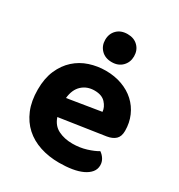

<svg xmlns="http://www.w3.org/2000/svg" viewBox="-171 -822 886 951"><g transform="rotate(30 271.5 -346.0)"><path d="M186 -177Q200 -135 235 -117.5Q270 -100 316 -100Q358 -100 395 -111.5Q432 -123 455 -137Q470 -127 480 -111Q490 -95 490 -76Q490 -53 476 -36Q462 -19 437.5 -7.5Q413 4 379.5 9.5Q346 15 306 15Q247 15 197 -1.5Q147 -18 111 -50.5Q75 -83 54.5 -132Q34 -181 34 -247Q34 -311 54.5 -358Q75 -405 109.5 -436Q144 -467 188.5 -481.5Q233 -496 280 -496Q331 -496 373.5 -480.5Q416 -465 446.5 -437Q477 -409 494 -370Q511 -331 511 -285Q511 -253 494 -237Q477 -221 446 -216ZM281 -383Q238 -383 209.5 -356.5Q181 -330 176 -280L367 -311Q365 -337 344 -360Q323 -383 281 -383ZM365 -627Q365 -593 342.5 -570Q320 -547 283 -547Q245 -547 222.5 -570Q200 -593 200 -627Q200 -662 222.5 -684.5Q245 -707 283 -707Q320 -707 342.5 -684.5Q365 -662 365 -627Z"/></g></svg>

Font: Baloo 2
Style: Bold
Weight: 700
Designer: Sarang Kulkarni and Ek Type
Foundry: Ek Type
Version: Version 1.640;hotconv 1.0.111;makeotfexe 2.5.65597; ttfautoh